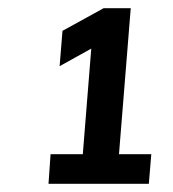

<svg xmlns="http://www.w3.org/2000/svg" viewBox="-20 -732 420 467"><path d="M179 -327 204 -639 242 -636 125 -571 132 -657 232 -712H298L267 -327ZM98 -285 103 -357H348L342 -285Z"/></svg>

Font: Muli SemiBold
Style: Italic
Weight: 600
Italic angle: -4.541°
Designer: Vernon Adams
Foundry: Vernon Adams
Version: Version 2.100; ttfautohint (v1.8.1.43-b0c9)